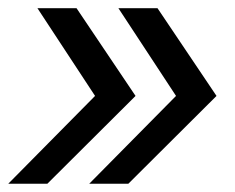

<svg xmlns="http://www.w3.org/2000/svg" viewBox="-32 -520 575 470"><path d="M-11.7 -70.3 200.7 -285.2 59.6 -500H155.3L299.8 -285.2L84 -70.3ZM186.5 -70.3 398.9 -285.2 257.8 -500H353.5L498 -285.2L282.2 -70.3Z"/></svg>

Font: Inter Display
Style: Italic
Weight: 400
Italic angle: -9.39999°
Designer: Rasmus Andersson
Foundry: rsms
Version: Version 4.000;git-a52131595